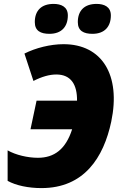

<svg xmlns="http://www.w3.org/2000/svg" viewBox="-20 -952 614 982"><path d="M453 -779C516 -779 547 -817 547 -873C547 -918 512 -932 474 -932C412 -932 378 -898 378 -839C378 -794 408 -779 453 -779ZM233 -779C296 -779 327 -817 327 -873C327 -918 292 -932 254 -932C192 -932 158 -898 158 -839C158 -794 188 -779 233 -779ZM192 10C410 10 510 -146 549 -330C599 -568 502 -726 305 -726C238 -726 162 -707 105 -678L151 -538C194 -560 233 -571 268 -571C344 -571 375 -518 374 -437H167L136 -291H349C316 -188 257 -145 174 -145C122 -145 61 -159 19 -183V-27C62 -3 126 10 192 10Z"/></svg>

Font: Noto Sans SemiCondensed Black
Style: Italic
Weight: 900
Width: 4
Italic angle: -12°
Designer: Monotype Design Team
Foundry: Monotype Imaging Inc.
Version: Version 2.013